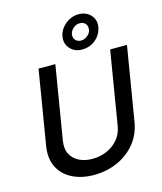

<svg xmlns="http://www.w3.org/2000/svg" viewBox="-142 -1097 1022 1212"><g transform="rotate(-15 369.0 -491.0)"><path d="M623.2 -727.3H733L653.4 -246.1Q639.6 -164.1 591.3 -106.4Q543 -48.7 472.5 -18.3Q402 12.1 321.7 12.1Q241.1 12.1 180.4 -18.3Q119.7 -48.7 90.7 -106.4Q61.8 -164.1 75.6 -246.1L155.2 -727.3H264.9L185.7 -247.9Q177.2 -197.1 195.5 -161.4Q213.8 -125.7 251.2 -107.2Q288.7 -88.8 337.7 -88.8Q386.4 -88.8 430.4 -107.2Q474.4 -125.7 505 -161.4Q535.5 -197.1 544 -247.9ZM452.1 -772.4Q404.5 -772.4 375.4 -804.9Q346.2 -837.4 353.3 -882.8Q358.3 -913.4 378 -938.6Q397.7 -963.8 426.5 -978.7Q455.3 -993.6 487.6 -993.6Q519.9 -993.6 544.6 -978.9Q569.2 -964.1 581.3 -938.9Q593.4 -913.7 587.7 -882.8Q578.8 -834.9 541.7 -803.6Q504.6 -772.4 452.1 -772.4ZM461.3 -828.8Q483.7 -828.8 503.6 -845Q523.4 -861.2 526.3 -882.8Q529.5 -907 516.5 -921.9Q503.6 -936.8 478.3 -936.8Q456.7 -936.8 437.7 -920.5Q418.7 -904.1 414.8 -882.8Q410.9 -860.1 424.4 -844.5Q437.9 -828.8 461.3 -828.8Z"/></g></svg>

Font: Inter UI Medium
Style: Italic
Weight: 500
Italic angle: 9.39999°
Designer: Rasmus Andersson
Foundry: rsms
Version: 3.2;8d6f07862